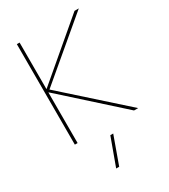

<svg xmlns="http://www.w3.org/2000/svg" viewBox="-235 -839 1062 1208"><g transform="rotate(-30 296.0 -235.0)"><path d="M113 -367H111V0H91V-730H111V-393H113L510 -730H541L126 -380L551 0H521ZM241 260 314 60H335L263 260Z"/></g></svg>

Font: Mplus 1p Thin
Style: Regular
Weight: 250
Version: Version 1.061